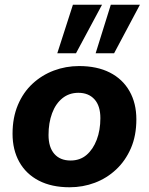

<svg xmlns="http://www.w3.org/2000/svg" viewBox="-20 -780 629 811"><path d="M274 11Q198 11 144 -17Q90 -45 61.5 -96Q33 -147 33 -215Q33 -283 55.5 -336.5Q78 -390 117.5 -426.5Q157 -463 207.5 -482Q258 -501 314 -501Q390 -501 444 -473.5Q498 -446 527 -395Q556 -344 556 -276Q556 -207 533 -154Q510 -101 470.5 -64Q431 -27 380.5 -8Q330 11 274 11ZM278 -102Q318 -102 345.5 -125.5Q373 -149 388.5 -189.5Q404 -230 404 -281Q404 -333 379 -360.5Q354 -388 311 -388Q272 -388 243.5 -365Q215 -342 200 -301.5Q185 -261 185 -210Q185 -158 209.5 -130Q234 -102 278 -102ZM384 -555 448 -760H571L462 -555ZM222 -555 288 -760H411L301 -555Z"/></svg>

Font: Nunito Sans 12pt ExtraLight 12pt ExtraBold
Style: Italic
Weight: 800
Italic angle: -9°
Version: Version 3.101;gftools[0.9.27]